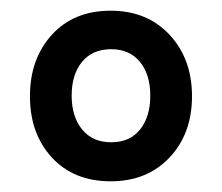

<svg xmlns="http://www.w3.org/2000/svg" viewBox="-20 -750 416 359"><path d="M187 -411Q118 -411 77 -455.5Q36 -500 36 -570Q36 -640 77 -685Q118 -730 187 -730Q255 -730 297 -685Q339 -640 339 -570Q339 -500 297 -455.5Q255 -411 187 -411ZM188 -484Q223 -484 242 -508Q261 -532 261 -571Q261 -611 241.5 -634.5Q222 -658 188 -658Q153 -658 133.5 -634.5Q114 -611 114 -571Q114 -532 133.5 -508Q153 -484 188 -484Z"/></svg>

Font: Noto Serif Hebrew SemiCondensed Black
Style: Regular
Weight: 900
Width: 4
Designer: Monotype Design Team
Foundry: Monotype Imaging Inc.
Version: Version 2.004; ttfautohint (v1.8.4.7-5d5b)